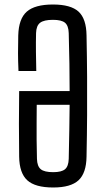

<svg xmlns="http://www.w3.org/2000/svg" viewBox="-20 -825 465 852"><path d="M216 7Q136 7 101 -25Q66 -57 65 -130Q64 -206 64 -275.5Q64 -345 65 -421H289Q289 -480 288 -542Q287 -604 285 -678Q284 -711 268.5 -724Q253 -737 215 -737Q175 -737 158 -724Q141 -711 140 -678Q139 -637 139.5 -594Q140 -551 141 -510H62Q60 -555 60 -589.5Q60 -624 61 -668Q63 -742 99 -773.5Q135 -805 215 -805Q294 -805 328.5 -773.5Q363 -742 364 -668Q366 -570 366.5 -484.5Q367 -399 366.5 -313.5Q366 -228 364 -130Q363 -57 328.5 -25Q294 7 216 7ZM216 -61Q253 -61 268.5 -74Q284 -87 285 -120Q287 -188 287.5 -246.5Q288 -305 289 -360H143Q143 -317 142.5 -280.5Q142 -244 142.5 -205.5Q143 -167 144 -120Q145 -87 161 -74Q177 -61 216 -61Z"/></svg>

Font: Big Shoulders Text
Style: Regular
Weight: 400
Designer: Patric King
Foundry: XO Type Co
Version: Version 1.000; ttfautohint (v1.8.2)